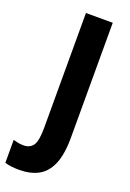

<svg xmlns="http://www.w3.org/2000/svg" viewBox="-236 -773 709 1050"><g transform="rotate(20 118.5 -248.5)"><path d="M21 217Q-26 217 -62 207V73Q-49 77 -34 80Q-19 83 -2 83Q35 83 53.5 57Q72 31 72 -46V-714H228V-47Q228 53 203 110.5Q178 168 132 192.5Q86 217 21 217Z"/></g></svg>

Font: Noto Sans Kannada Condensed ExtraBold
Style: Regular
Weight: 800
Width: 3
Designer: Jelle Bosma - Monotype Design Team
Foundry: Monotype Imaging Inc.
Version: Version 2.005; ttfautohint (v1.8.4.7-5d5b)